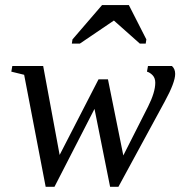

<svg xmlns="http://www.w3.org/2000/svg" viewBox="-20 -715 707 745"><path d="M439.5 9.8H407.2L346.7 -292.5L191.4 9.8H157.2L73.7 -424.8L23.9 -437L27.8 -459H147.5L211.4 -113.8L362.3 -407.2H398.9L458.5 -111.8L554.7 -301.8Q582.5 -357.4 582.5 -394Q582.5 -412.1 572.3 -422.9Q562 -433.6 550.3 -437L554.2 -459H647Q659.7 -447.8 659.7 -428.2Q659.7 -395 619.1 -320.8ZM258.8 -545.9 261.2 -562 376 -695.3H480L547.9 -562L545.4 -545.9H522.5L421.9 -635.3L290 -545.9Z"/></svg>

Font: Liberation Serif
Style: Italic
Weight: 400
Italic angle: -16.333°
Designer: Steve Matteson
Foundry: Ascender Corporation
Version: Version 2.1.5